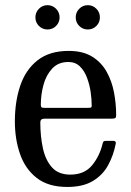

<svg xmlns="http://www.w3.org/2000/svg" viewBox="-20 -732 520 762"><path d="M39 -250Q39 -330 60.8 -393.2Q82.5 -456.5 129.8 -493.2Q177 -530 252.5 -530Q309 -530 345.8 -507.2Q382.5 -484.5 403.2 -447.2Q424 -410 432.5 -365Q441 -320 441 -275.5Q441 -265.5 437.2 -263.2Q433.5 -261 423 -261H156.5Q140 -261 140 -246.5Q140 -191.5 150.2 -144Q160.5 -96.5 186.2 -67.8Q212 -39 259 -39Q314.5 -39 344.8 -75.2Q375 -111.5 387 -161Q388 -166.5 390.5 -169.8Q393 -173 400.5 -173H429.5Q441 -173 439.5 -162.5Q430.5 -115.5 409 -76.2Q387.5 -37 348.2 -13.5Q309 10 247 10Q171.5 10 125.8 -25.8Q80 -61.5 59.5 -120.8Q39 -180 39 -250ZM156 -304H329.5Q339 -304 341.5 -305.5Q344 -307 344 -312Q344 -337 339.8 -366.8Q335.5 -396.5 325.2 -423.8Q315 -451 297 -468.5Q279 -486 251.5 -486Q211.5 -486 187.2 -460Q163 -434 152.5 -395Q142 -356 142 -316.5Q142 -309 144.5 -306.5Q147 -304 156 -304ZM328.5 -615Q308.5 -615 294.5 -629Q280.5 -643 280.5 -663Q280.5 -683 294.5 -697.2Q308.5 -711.5 328.5 -711.5Q348.5 -711.5 362.5 -697.2Q376.5 -683 376.5 -663Q376.5 -643 362.5 -629Q348.5 -615 328.5 -615ZM168.5 -615Q148.5 -615 134.5 -629Q120.5 -643 120.5 -663Q120.5 -683 134.5 -697.2Q148.5 -711.5 168.5 -711.5Q188.5 -711.5 202.5 -697.2Q216.5 -683 216.5 -663Q216.5 -643 202.5 -629Q188.5 -615 168.5 -615Z"/></svg>

Font: Besley* Narrow
Style: Regular
Weight: 400
Width: 4
Designer: Owen Earl
Foundry: indestructible type*
Version: Version 3.000; ttfautohint (v1.8.3)